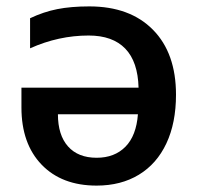

<svg xmlns="http://www.w3.org/2000/svg" viewBox="-20 -570 620 600"><path d="M74 -513V-419Q163 -459 257 -459Q332 -459 371.5 -418Q411 -377 413 -296H47V-234Q47 -121 110 -55.5Q173 10 282 10Q358 10 414 -24Q470 -58 500 -122Q530 -186 530 -274Q530 -404 458 -477Q386 -550 259 -550Q202 -550 159 -541.5Q116 -533 74 -513ZM161 -213H411Q406 -146 372 -111.5Q338 -77 282 -77Q224 -77 192.5 -112.5Q161 -148 161 -213Z"/></svg>

Font: OpenSansMMV
Style: Semibold
Weight: 600
Designer: Steve Matteson
Foundry: Ascender Corporation
Version: Version 6.000